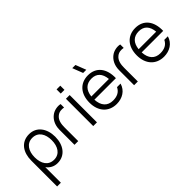

<svg xmlns="http://www.w3.org/2000/svg" viewBox="6 -1612 2684 2684"><g transform="rotate(-45 1348.0 -270.0)"><path d="M306.5 15C458 15 543 -108.5 543 -270.5C543 -431.5 457 -555 308.5 -555C149 -555 69.5 -430.5 69.5 -270.5V240H143.5V-68C180.5 -17 236 15 306.5 15ZM135.5 -270.5C135.5 -392.5 193 -486.5 303.5 -486.5C419.5 -486.5 474 -392.5 474 -270.5C474 -147.5 417.5 -53.5 305 -53.5C190 -53.5 135.5 -145.5 135.5 -270.5Z M653 -296.5V0H726.5V-269.5C726.5 -334 735.5 -404 789.5 -446.5C828.5 -478.5 878.5 -480 918.5 -471.5V-540C871 -552 795 -542 744 -500.5C698 -464.5 653 -399 653 -296.5Z M1023.5 -642.5H1097V-725H1023.5ZM1023.5 0H1097V-540H1023.5Z M1475.5 15C1586 15 1683 -41.5 1713.5 -150H1643.5C1610.5 -81 1550 -55.5 1472.5 -55.5C1365 -55.5 1301.5 -125.5 1295.5 -249.5H1721C1726.5 -440 1632.5 -555 1472.5 -555C1316.5 -555 1217 -444.5 1217 -267.5C1217 -96.5 1318 15 1475.5 15ZM1297 -311C1308.5 -424.5 1370.5 -487.5 1474.5 -487.5C1575 -487.5 1633 -427.5 1644 -311ZM1388.5 -780 1448.5 -625H1511.5L1451.5 -780Z M1831.5 -296.5V0H1905V-269.5C1905 -334 1914 -404 1968 -446.5C2007 -478.5 2057 -480 2097 -471.5V-540C2049.5 -552 1973.5 -542 1922.5 -500.5C1876.5 -464.5 1831.5 -399 1831.5 -296.5Z M2410.5 15C2521 15 2618 -41.5 2648.5 -150H2578.5C2545.5 -81 2485 -55.5 2407.5 -55.5C2300 -55.5 2236.5 -125.5 2230.5 -249.5H2656C2661.5 -440 2567.5 -555 2407.5 -555C2251.5 -555 2152 -444.5 2152 -267.5C2152 -96.5 2253 15 2410.5 15ZM2232 -311C2243.5 -424.5 2305.5 -487.5 2409.5 -487.5C2510 -487.5 2568 -427.5 2579 -311Z"/></g></svg>

Font: Eudonet
Style: Regular
Weight: 400
Designer: Mikhail Sharanda
Foundry: Mikhail Sharanda
Version: Version 4.503;Glyphs 3.1.2 (3151)